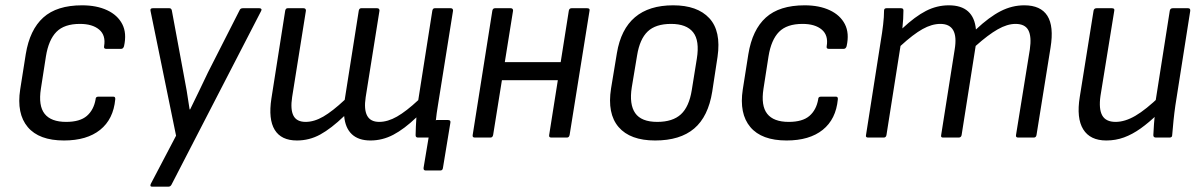

<svg xmlns="http://www.w3.org/2000/svg" viewBox="-20 -518 4527 723"><path d="M221 11Q127 11 84.5 -39.5Q42 -90 56 -181L77 -314Q92 -406 143 -452Q194 -498 289 -498Q344 -498 383.5 -479.5Q423 -461 440.5 -427Q458 -393 447 -344Q444 -334 436 -334H380Q370 -334 372 -344Q379 -385 353.5 -406.5Q328 -428 281 -428Q222 -428 192.5 -398Q163 -368 153 -306L134 -184Q124 -120 148 -89.5Q172 -59 229 -59Q281 -59 307 -81.5Q333 -104 340 -144Q340 -154 350 -154H407Q415 -154 414 -144Q407 -69 357 -29Q307 11 221 11Z M553 185Q543 185 548 174L643 -7L547 -476Q544 -487 555 -487H618Q625 -487 627 -479L670 -247Q677 -212 683 -176.5Q689 -141 694 -106H696Q713 -141 730 -176Q747 -211 763 -245L882 -479Q885 -487 894 -487H957Q962 -487 964 -484Q966 -481 963 -476L626 177Q622 185 614 185Z M1583 124Q1574 124 1575 114L1594 0H1566L1623 -66H1667Q1678 -66 1676 -56L1648 114Q1647 124 1638 124ZM1098 11Q1039 11 1014.5 -29Q990 -69 1002 -147L1054 -478Q1056 -487 1063 -487H1123Q1132 -487 1132 -478L1080 -152Q1073 -106 1085 -82.5Q1097 -59 1131 -59Q1163 -59 1197.5 -79Q1232 -99 1278 -142L1331 -478Q1333 -487 1340 -487H1400Q1409 -487 1409 -478L1357 -152Q1350 -106 1362.5 -82.5Q1375 -59 1408 -59Q1440 -59 1475 -79Q1510 -99 1555 -141L1608 -478Q1610 -487 1617 -487H1677Q1686 -487 1686 -478L1629 -121Q1624 -92 1621 -62.5Q1618 -33 1618 -10Q1618 0 1608 0H1554Q1545 0 1545 -9Q1545 -25 1546 -41Q1547 -57 1548 -76Q1502 -32 1461 -10.5Q1420 11 1375 11Q1330 11 1305 -12.5Q1280 -36 1276 -81Q1227 -34 1186 -11.5Q1145 11 1098 11Z M2056 0Q2046 0 2048 -10L2122 -478Q2124 -487 2132 -487H2191Q2202 -487 2200 -478L2125 -10Q2123 0 2115 0ZM1768 0Q1758 0 1760 -10L1834 -478Q1836 -487 1844 -487H1903Q1912 -487 1912 -478L1837 -10Q1835 0 1827 0ZM1856 -216 1866 -284H2105L2095 -216Z M2447 11Q2353 11 2309.5 -39.5Q2266 -90 2281 -185L2303 -318Q2333 -498 2515 -498Q2606 -498 2651 -449.5Q2696 -401 2682 -304L2662 -173Q2647 -79 2594 -34Q2541 11 2447 11ZM2455 -59Q2513 -59 2544 -87.5Q2575 -116 2585 -179L2604 -297Q2615 -365 2590 -396.5Q2565 -428 2507 -428Q2449 -428 2419 -399.5Q2389 -371 2379 -309L2359 -189Q2349 -125 2372 -92Q2395 -59 2455 -59Z M2942 11Q2848 11 2805.5 -39.5Q2763 -90 2777 -181L2798 -314Q2813 -406 2864 -452Q2915 -498 3010 -498Q3065 -498 3104.5 -479.5Q3144 -461 3161.5 -427Q3179 -393 3168 -344Q3165 -334 3157 -334H3101Q3091 -334 3093 -344Q3100 -385 3074.5 -406.5Q3049 -428 3002 -428Q2943 -428 2913.5 -398Q2884 -368 2874 -306L2855 -184Q2845 -120 2869 -89.5Q2893 -59 2950 -59Q3002 -59 3028 -81.5Q3054 -104 3061 -144Q3061 -154 3071 -154H3128Q3136 -154 3135 -144Q3128 -69 3078 -29Q3028 11 2942 11Z M3249 0Q3239 0 3241 -9L3297 -366Q3302 -395 3305.5 -425Q3309 -455 3309 -478Q3309 -487 3318 -487H3373Q3382 -487 3382 -479Q3382 -463 3381 -446.5Q3380 -430 3378 -411Q3426 -456 3467 -477Q3508 -498 3553 -498Q3600 -498 3625.5 -475Q3651 -452 3655 -407Q3705 -454 3748 -476Q3791 -498 3837 -498Q3899 -498 3924 -458.5Q3949 -419 3936 -339L3883 -9Q3881 0 3873 0H3814Q3804 0 3806 -10L3858 -332Q3865 -380 3852.5 -404Q3840 -428 3804 -428Q3773 -428 3737 -407.5Q3701 -387 3654 -345L3601 -9Q3599 0 3590 0H3531Q3522 0 3524 -9L3575 -332Q3583 -380 3569.5 -404Q3556 -428 3521 -428Q3489 -428 3454 -408.5Q3419 -389 3371 -345L3318 -9Q3316 0 3308 0Z M4146 11Q4085 11 4059 -31Q4033 -73 4046 -153L4098 -478Q4100 -487 4109 -487H4167Q4178 -487 4176 -478L4124 -157Q4117 -108 4130.5 -83.5Q4144 -59 4181 -59Q4216 -59 4255.5 -82Q4295 -105 4349 -157L4340 -89Q4307 -57 4275.5 -34.5Q4244 -12 4212.5 -0.5Q4181 11 4146 11ZM4333 0Q4323 0 4323 -9Q4324 -29 4325.5 -51Q4327 -73 4330 -94V-128L4385 -478Q4387 -487 4396 -487H4454Q4463 -487 4462 -477L4406 -121Q4402 -93 4399 -64Q4396 -35 4394 -9Q4394 0 4384 0Z"/></svg>

Font: Sofia Sans Semi Condensed
Style: Italic
Weight: 400
Italic angle: -9°
Designer: Botio Nikoltchev, Ani Petrova
Foundry: lettersoup
Version: Version 4.101